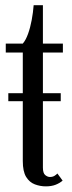

<svg xmlns="http://www.w3.org/2000/svg" viewBox="-20 -686 270 716"><path d="M11 -308.5V-338.5H206.5V-308.5ZM151 9Q130 9 110 1.5Q90 -6 77.5 -26.2Q65 -46.5 65 -85.5V-490H1.5V-523.5H65Q76 -536 84.5 -559.5Q93 -583 98.2 -611.2Q103.5 -639.5 105.5 -666.5H140V-523.5H214.5V-490H140V-61Q140 -40 148.8 -33Q157.5 -26 166 -26Q176 -26 183 -30.2Q190 -34.5 194 -39L213.5 -12.5Q203.5 -3.5 187.8 2.8Q172 9 151 9Z"/></svg>

Font: Imbue Thin 10pt
Style: Regular
Weight: 400
Version: Version 1.102